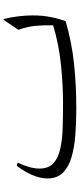

<svg xmlns="http://www.w3.org/2000/svg" viewBox="280 -690 429 1028"><g transform="rotate(-90 494.0 -176.5)"><path d="M906 -371Q916 -328 920.5 -289Q925 -250 925 -215Q925 -164 916.5 -120.5Q908 -77 894 -39Q780 -6 665.5 6Q551 18 426 18Q353 18 286 13Q219 8 166 -7.5Q113 -23 82.5 -54Q52 -85 52 -136Q52 -172 69 -214.5Q86 -257 120 -301L137 -296Q123 -267 114 -237Q105 -207 105 -179Q105 -131 133 -105Q161 -79 210 -68Q259 -57 322 -55Q385 -53 455 -53Q551 -53 660 -64Q769 -75 872 -106Q873 -160 869 -201.5Q865 -243 848 -292L901 -371Z"/></g></svg>

Font: Bona Nova SC
Style: Italic
Weight: 400
Italic angle: -4°
Designer: Mateusz Machalski
Foundry: Capitalics
Version: Version 4.001; ttfautohint (v1.8.4.7-5d5b)